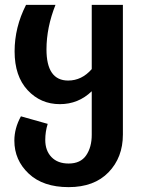

<svg xmlns="http://www.w3.org/2000/svg" viewBox="-20 -549 600 789"><path d="M357 -529H485V4Q485 98 426 159Q367 220 262 220Q157 220 98 164.5Q39 109 39 29Q39 -22 66 -71L176 -40Q166 -8 166 26Q166 70 191.5 96.5Q217 123 262 123Q311 123 334 89.5Q357 56 357 5V-174Q302 -121 226 -121Q147 -121 93.5 -178.5Q40 -236 40 -338Q40 -437 87 -529H208Q171 -436 171 -346Q171 -218 260 -218Q316 -218 357 -265Z"/></svg>

Font: FiraGO Medium
Style: Regular
Weight: 500
Designer: bBox Type
Foundry: bBox Type GmbH
Version: Version 1.001;PS 001.001;hotconv 1.0.88;makeotf.lib2.5.64775